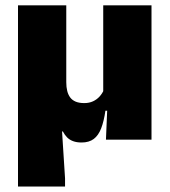

<svg xmlns="http://www.w3.org/2000/svg" viewBox="-20 -512 622 704"><path d="M535.5 -492.5V0H368.5L374 -131L358.5 -144.5V-492.5ZM223 -210.5Q223 -192.5 226.5 -178.5Q230 -164.5 237.5 -154.5Q245 -144.5 257.8 -139.2Q270.5 -134 289 -134Q307 -134 321 -140.5Q335 -147 345 -158Q355 -169 360.5 -182L393.5 -106H366.5Q361 -67.5 351 -41.5Q341 -15.5 323.8 -2.5Q306.5 10.5 279 10.5Q261 10.5 247.8 5.5Q234.5 0.5 225.8 -8.5Q217 -17.5 210.5 -30H207.5L218.5 142V172H46V-492.5H223Z"/></svg>

Font: Anek Bangla ExtraBold
Style: Regular
Weight: 800
Designer: Sulekha Rajkumar (Bangla), Yesha Goshar (Latin)
Foundry: Ek Type
Version: Version 1.003